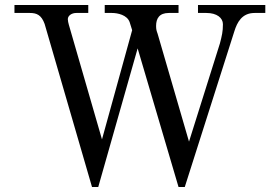

<svg xmlns="http://www.w3.org/2000/svg" viewBox="-20 -732 1108 770"><path d="M38 -680H100C127 -680 146 -672 159 -636L349 18H374L532 -538L696 18H721L920 -607C931 -642 950 -680 1001 -680H1044V-712H774V-680H808C850 -680 874 -660 874 -635C874 -605 870 -589 862 -558L738 -164L612 -597C608 -608 606 -614 606 -628C606 -658 619 -680 657 -680H696V-712H400V-680H429C452 -680 490 -672 500 -643L510 -611L389 -173L256 -633C254 -640 252 -649 252 -655C252 -669 267 -680 286 -680H334V-712H38Z"/></svg>

Font: Old Standard
Style: Regular
Weight: 400
Designer: Alexey Kryukov <alexios@thessalonica.org.ru>
Version: Version 2.0